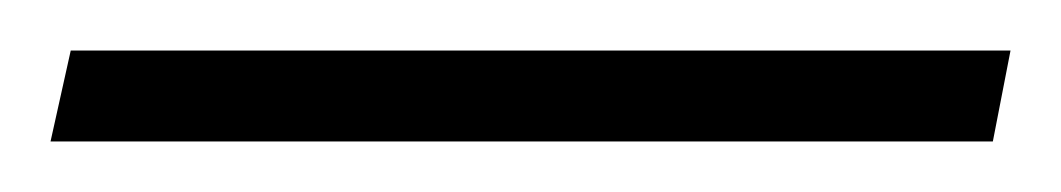

<svg xmlns="http://www.w3.org/2000/svg" viewBox="-24 44 420 76"><path d="M376 64 369 100H-4L4 64Z"/></svg>

Font: GFS Artemisia
Style: Italic
Weight: 400
Italic angle: -12°
Designer: Takis Katsoulidis and George D. Matthiopoulos
Foundry: George Matthiopoulos and Takis Katsoulidis
Version: Version 1.0